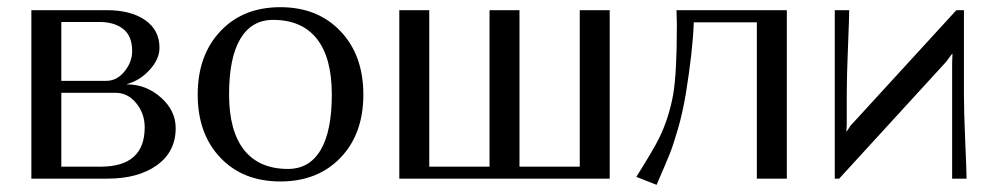

<svg xmlns="http://www.w3.org/2000/svg" viewBox="-20 -495 2757 532"><path d="M275.9 -466.8Q342.8 -466.8 382.3 -439.2Q421.9 -411.6 421.9 -362.8Q421.9 -331.5 395 -301.8Q368.2 -272 332 -262.2V-261.2Q384.8 -261.2 425.8 -224.9Q466.8 -188.5 466.8 -140.1Q466.8 -74.7 415 -37.4Q363.3 0 276.9 0H66.9V-466.8ZM149.9 -434.1V-271H274.9Q303.7 -271 325 -297.1Q346.2 -323.2 346.2 -353Q346.2 -395.5 321.3 -414.8Q296.4 -434.1 255.9 -434.1ZM149.9 -237.8V-33.2H258.8Q380.9 -33.2 380.9 -142.1Q380.9 -180.7 357.4 -209.2Q334 -237.8 300.8 -237.8Z M777.8 -26.9Q837.4 -26.9 868.4 -79.3Q899.4 -131.8 899.4 -232.9Q899.4 -335 857.9 -387.5Q816.4 -439.9 736.8 -439.9Q677.2 -439.9 646 -387.5Q614.7 -335 614.7 -233.9Q614.7 -131.8 656.5 -79.3Q698.2 -26.9 777.8 -26.9ZM590.6 -408.4Q653.3 -475.1 756.8 -475.1Q860.4 -475.1 923.6 -408.4Q986.8 -341.8 986.8 -232.9Q986.8 -124 923.6 -58.1Q860.4 7.8 756.8 7.8Q653.3 7.8 590.6 -58.1Q527.8 -124 527.8 -232.9Q527.8 -341.8 590.6 -408.4Z M1086.4 0V-466.8H1169.4V-33.2H1336.4V-466.8H1419.4V-33.2H1586.4V-466.8H1669.4V0Z M1845.2 -232.9Q1855.5 -292 1855.5 -424.8Q1855.5 -433.6 1855 -447.3Q1854.5 -460.9 1854.5 -466.8H2160.2V0H2077.1V-433.1H1902.3Q1899.9 -356.9 1880.4 -235.8Q1871.6 -183.1 1858.6 -138.2Q1845.7 -93.3 1835.4 -67.9Q1825.2 -42.5 1799.3 17.1L1743.2 -4.9Q1791.5 -82 1806.6 -112.8Q1833.5 -168 1845.2 -232.9Z M2650.9 -466.8V-233.9Q2650.9 -186.5 2654.5 -102.8Q2658.2 -19 2658.2 0H2618.2V-235.8V-319.8L2619.1 -346.2H2618.2L2601.1 -323.2L2305.2 0H2293V-466.8H2333Q2333 -447.3 2329.6 -364.3Q2326.2 -281.2 2326.2 -233.9V-148.9L2325.2 -130.9H2326.2L2336.9 -147L2629.9 -466.8Z"/></svg>

Font: Resagokr
Style: Regular
Weight: 500
Designer: gluk
Foundry: gluk
Version: Version 0.95